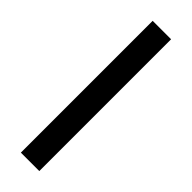

<svg xmlns="http://www.w3.org/2000/svg" viewBox="-276 -752 849 849"><g transform="rotate(45 148.0 -328.0)"><path d="M90.8 -740.2H206.1V84H90.8Z"/></g></svg>

Font: Dinish Expanded
Style: Bold
Weight: 700
Width: 7
Designer: Charles Nix
Foundry: Playbeing
Version: Version 2.005; ttfautohint (v1.8.3)